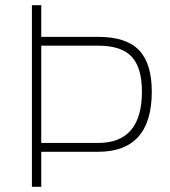

<svg xmlns="http://www.w3.org/2000/svg" viewBox="-20 -720 655 740"><path d="M358 -169Q527 -169 527 -367Q527 -459 487.5 -501.5Q448 -544 358 -544H139V-169ZM358 -135H139V0H103V-700H139V-578H358Q466 -578 515.5 -527Q565 -476 565 -367Q565 -135 358 -135Z"/></svg>

Font: TypoPRO Titillium Text
Style: 1 wt
Weight: 100
Designer: Accademia di Belle Arti di Urbino and others
Foundry: Accademia di Belle Arti di Urbino and others.
Version: Version 25.000